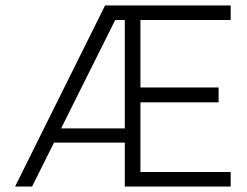

<svg xmlns="http://www.w3.org/2000/svg" viewBox="-20 -680 899 700"><path d="M35 0 363 -660H472L435 -607H400L97 0ZM160 -160V-212H463V-160ZM449 0V-53H821V0ZM435 0V-660H492V0ZM449 -307V-361H777V-307ZM449 -607V-660H821V-607Z"/></svg>

Font: Bricolage Grotesque ExtraLight
Style: Regular
Weight: 250
Designer: Mathieu Triay
Foundry: Atelier Triay
Version: Version 1.000;gftools[0.9.30]